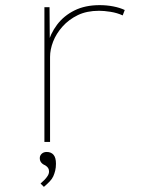

<svg xmlns="http://www.w3.org/2000/svg" viewBox="-20 -553 563 748"><path d="M153 0V-525H173L174 -383L165 -378Q176 -422 202.5 -457Q229 -492 270.5 -512.5Q312 -533 368 -533Q396 -533 421.5 -528Q447 -523 466 -514L458 -493Q436 -503 410.5 -507Q385 -511 366 -511Q318 -511 283 -494Q248 -477 223.5 -449.5Q199 -422 187 -391Q175 -360 175 -331V0ZM151 175 138 162Q146 155 153 148Q160 141 165.5 132.5Q171 124 171 115Q171 107 167.5 101.5Q164 96 156 91Q146 87 140.5 80Q135 73 135 63Q135 53 142.5 46Q150 39 162 39Q179 39 188.5 50Q198 61 198 85Q198 100 195 112Q192 124 187.5 134Q183 144 173.5 154Q164 164 151 175Z"/></svg>

Font: Lexend Giga Thin
Style: Regular
Weight: 250
Version: Version 1.007